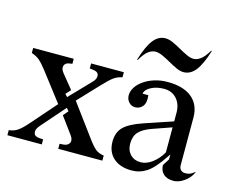

<svg xmlns="http://www.w3.org/2000/svg" viewBox="-98 -838 1209 992"><g transform="rotate(15 506.0 -342.5)"><path d="M209 -385 270 -310 246 -284 259 -270 366 -381Q385 -400 382.5 -419Q380 -438 352 -441L334 -443V-470H509V-443Q481 -437 462 -422.5Q443 -408 410 -373L307 -264L431 -96Q458 -59 475 -45Q492 -31 520 -27V0H284V-27L301 -28Q327 -29 335.5 -45.5Q344 -62 328 -84L262 -174L285 -201L272 -216L160 -88Q141 -66 145.5 -47.5Q150 -29 178 -28L196 -27V0H12V-27Q40 -30 60.5 -44.5Q81 -59 112 -95L224 -223L109 -373Q85 -404 68 -419Q51 -434 24 -443V-470H241V-443L226 -441Q204 -438 198.5 -421.5Q193 -405 209 -385Z M828 -59 851 -95V-122L841 -107Q795 -38 758.5 -14Q722 10 678 10Q616 10 580.5 -22Q545 -54 545 -109Q545 -158 573.5 -187Q602 -216 672 -240L826 -292V-338Q826 -384 800.5 -412.5Q775 -441 733 -441Q694 -441 664.5 -426Q635 -411 631 -388H662Q667 -348 651.5 -329Q636 -310 611 -310Q592 -310 578 -325Q564 -340 564 -362Q564 -383 577 -404Q590 -425 614 -442Q638 -459 670.5 -469.5Q703 -480 742 -480Q826 -480 871.5 -442.5Q917 -405 917 -336V-82Q917 -66 926 -57Q935 -48 949 -48Q964 -48 975.5 -52.5Q987 -57 999 -68L1001 -67Q988 -36 958.5 -15Q929 6 901 6Q867 6 848 -11Q829 -28 828 -59ZM636 -122Q636 -87 657 -65Q678 -43 712 -43Q743 -43 774 -66Q805 -89 826 -126V-260L723 -224Q676 -207 656 -184Q636 -161 636 -122ZM916 -694H920Q897 -619 870 -584.5Q843 -550 806 -550Q788 -550 766.5 -560Q745 -570 723 -582.5Q701 -595 679.5 -605Q658 -615 640 -615Q622 -615 603 -601.5Q584 -588 562 -550H558Q581 -626 608 -660.5Q635 -695 672 -695Q691 -695 713 -685Q735 -675 757 -662.5Q779 -650 800 -640Q821 -630 838 -630Q856 -630 875 -643.5Q894 -657 916 -694Z"/></g></svg>

Font: Redaction
Style: Regular
Weight: 400
Designer: Jeremy Mickel / Forest Young
Foundry: MCKL
Version: Version 2.001; Redaction